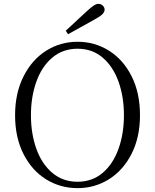

<svg xmlns="http://www.w3.org/2000/svg" viewBox="-20 -958 802 993"><path d="M429 -900Q452 -921 465 -929.5Q478 -938 489 -938Q502 -938 511.5 -929Q521 -920 521 -908Q521 -896 509 -884Q497 -872 467 -856L332 -781L320 -799ZM58 -362Q58 -476 101.5 -562.5Q145 -649 218.5 -695.5Q292 -742 381 -742Q470 -742 543.5 -696Q617 -650 660.5 -564Q704 -478 704 -362Q704 -248 660.5 -162.5Q617 -77 543.5 -31Q470 15 381 15Q292 15 218.5 -30.5Q145 -76 101.5 -161.5Q58 -247 58 -362ZM621 -362Q621 -457 593 -535.5Q565 -614 511 -660Q457 -706 381 -706Q305 -706 250.5 -660Q196 -614 168 -535.5Q140 -457 140 -362Q140 -267 168 -188.5Q196 -110 250.5 -64Q305 -18 381 -18Q457 -18 511 -64Q565 -110 593 -188.5Q621 -267 621 -362Z"/></svg>

Font: GL-CurulMinamoto Light
Style: Regular
Weight: 300
Designer: Eunice (kana); Ryoko NISHIZUKA 西塚涼子 (ideographs); Frank Grießhammer (Latin, Greek & Cyrillic); Wenlong ZHANG
Foundry: Gutenberg Labo; Adobe
Version: Version 1.002